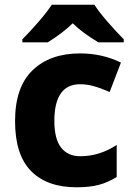

<svg xmlns="http://www.w3.org/2000/svg" viewBox="-20 -786 563 816"><path d="M44 -271Q44 -416 118.5 -487.5Q193 -559 320 -559Q414 -559 494 -520L446 -395Q407 -412 378 -420Q349 -428 320 -428Q266 -428 238.5 -389Q211 -350 211 -272Q211 -196 239.5 -159Q268 -122 321 -122Q403 -122 476 -170V-34Q440 -11 400.5 -0.5Q361 10 306 10Q180 10 112 -59Q44 -128 44 -271ZM506 -619V-606H398Q331 -646 289 -687Q247 -646 183 -606H75V-619Q108 -652 144 -693.5Q180 -735 200 -766H381Q401 -735 437.5 -693Q474 -651 506 -619Z"/></svg>

Font: Noto Sans UI ExtraBold
Style: Regular
Weight: 800
Designer: Monotype Design Team
Foundry: Monotype Imaging Inc.
Version: Version 1.001